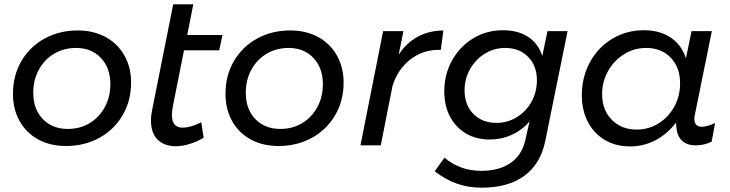

<svg xmlns="http://www.w3.org/2000/svg" viewBox="-20 -673 3378 889"><path d="M587 -291Q587 -206 547.5 -139Q508 -72 439.5 -34.5Q371 3 286 3Q212 3 156.5 -27.5Q101 -58 70.5 -113Q40 -168 40 -239Q40 -323 79 -390Q118 -457 186.5 -494.5Q255 -532 340 -532Q413 -532 469 -501.5Q525 -471 556 -416Q587 -361 587 -291ZM134 -243Q134 -168 178 -122Q222 -76 294 -76Q350 -76 394.5 -102.5Q439 -129 465 -176.5Q491 -224 491 -284Q491 -358 447.5 -404.5Q404 -451 332 -451Q276 -451 231 -424.5Q186 -398 160 -350.5Q134 -303 134 -243Z M781 -184Q776 -156 776 -140Q776 -82 826 -82Q863 -82 912 -107L923 -35Q854 4 794 4Q741 4 710 -26.5Q679 -57 679 -115Q679 -139 685 -167L782 -653H875L847 -511H1010L995 -440H832Z M1571 -291Q1571 -206 1531.5 -139Q1492 -72 1423.5 -34.5Q1355 3 1270 3Q1196 3 1140.5 -27.5Q1085 -58 1054.5 -113Q1024 -168 1024 -239Q1024 -323 1063 -390Q1102 -457 1170.5 -494.5Q1239 -532 1324 -532Q1397 -532 1453 -501.5Q1509 -471 1540 -416Q1571 -361 1571 -291ZM1118 -243Q1118 -168 1162 -122Q1206 -76 1278 -76Q1334 -76 1378.5 -102.5Q1423 -129 1449 -176.5Q1475 -224 1475 -284Q1475 -358 1431.5 -404.5Q1388 -451 1316 -451Q1260 -451 1215 -424.5Q1170 -398 1144 -350.5Q1118 -303 1118 -243Z M2033 -532 2021 -442Q1941 -445 1880.5 -398Q1820 -351 1797 -273L1743 0H1649L1754 -529H1848L1826 -420Q1899 -530 2033 -532Z M1993 120 2038 57Q2110 118 2208 118Q2291 118 2343.5 82Q2396 46 2412 -23L2432 -111Q2397 -70 2349 -48.5Q2301 -27 2247 -27Q2185 -27 2137.5 -55Q2090 -83 2063.5 -133.5Q2037 -184 2037 -250Q2037 -328 2073 -393Q2109 -458 2171 -495.5Q2233 -533 2308 -533Q2378 -533 2425 -502.5Q2472 -472 2491 -414L2515 -529H2608L2504 -17Q2482 87 2407 141.5Q2332 196 2211 196Q2149 196 2096 177.5Q2043 159 1993 120ZM2466 -301Q2466 -368 2425.5 -409.5Q2385 -451 2319 -451Q2268 -451 2225 -424.5Q2182 -398 2156.5 -353Q2131 -308 2131 -254Q2131 -187 2172 -145.5Q2213 -104 2279 -104Q2330 -104 2373 -130.5Q2416 -157 2441 -202Q2466 -247 2466 -301Z M2674 -232Q2674 -316 2711.5 -385Q2749 -454 2815 -493.5Q2881 -533 2961 -533Q3035 -533 3085.5 -499Q3136 -465 3156 -403L3182 -529H3276L3198 -145Q3195 -133 3195 -123Q3195 -86 3230 -86Q3252 -86 3291 -103L3275 -17Q3241 0 3201 0Q3161 0 3138.5 -21Q3116 -42 3112 -81L3110 -105Q3069 -52 3014.5 -23.5Q2960 5 2897 5Q2831 5 2780.5 -25Q2730 -55 2702 -108.5Q2674 -162 2674 -232ZM3129 -287Q3129 -361 3085.5 -406Q3042 -451 2972 -451Q2916 -451 2869.5 -422Q2823 -393 2795.5 -344Q2768 -295 2768 -237Q2768 -164 2812.5 -118.5Q2857 -73 2928 -73Q2983 -73 3029 -101.5Q3075 -130 3102 -179Q3129 -228 3129 -287Z"/></svg>

Font: TypoPRO Montserrat Alternates
Style: Italic
Weight: 400
Italic angle: -11.3°
Designer: Julieta Ulanovsky
Foundry: Julieta Ulanovsky
Version: Version 6.001